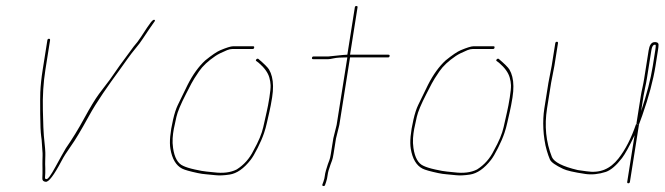

<svg xmlns="http://www.w3.org/2000/svg" viewBox="-20 -608 2212 639"><path d="M142.9 -479C139.9 -479 138.1 -477.3 137.6 -474L122.1 -376C117.8 -349 115.1 -323.8 114.1 -300.5C113.6 -288.8 113.5 -264.8 113.8 -228.5C114.1 -192.1 115.2 -167.6 117 -155C118.3 -146.3 119.2 -137.8 119.5 -129.5C119.9 -121.2 120.4 -113.8 121 -107.5C121.7 -101.2 121.9 -95.2 121.7 -89.5C121.4 -83.8 121.3 -78.8 121.3 -74.5C121.3 -70.2 121.2 -65.7 121.2 -61C121.1 -56.3 121.2 -51.7 121.4 -47C121.7 -42.3 121.7 -37 121.4 -31C121.1 -25 121 -19.7 120.9 -15C120.4 -7.7 124.1 -3.7 132 -3C142 -1.5 159.7 -24.9 185.1 -73C191.7 -85.7 201.8 -102 216.1 -122C230.5 -142 250 -174.7 274.9 -220C302.6 -270.8 339.9 -323.1 379.3 -377C386.5 -387 394.9 -398.7 404.3 -412C413.8 -425.3 423 -437.3 432 -448C441.1 -458.7 449.1 -469.5 456.2 -480.5C463.3 -491.5 469.8 -501.3 475.9 -510L494 -536C496.4 -538.7 496.4 -540.7 493.9 -542C491.5 -543.3 487.5 -540.5 481.9 -533.5C476.4 -526.5 465.3 -510.2 448.8 -484.5C441.7 -473.5 433.7 -463 424.8 -453C389.1 -405.2 362.8 -368.7 346 -343.5C334.3 -328.5 322 -312.3 309.2 -295C296.5 -277.7 280.3 -250.9 260.6 -214.8C241 -178.6 220.4 -145.2 199.1 -114.5C191.4 -101.5 179.9 -80.9 164.5 -52.6C149.2 -24.3 139.1 -10.8 134.4 -12C131.1 -12 129.5 -13.8 129.8 -17.5C130 -21.2 130.3 -26.2 130.7 -32.5C131 -38.8 131 -44.2 130.7 -48.5C130.4 -52.8 130.3 -57.3 130.3 -62C130.4 -66.7 130.4 -71.2 130.5 -75.5C130.5 -79.8 130.6 -85 130.9 -91C131.4 -100.6 129.7 -122.6 125.9 -157C124.9 -165.7 123.8 -193.6 122.7 -240.9C121.5 -288.2 124.3 -333.2 131.1 -376L146.6 -474C147.1 -477.3 145.9 -479 142.9 -479Z M825.9 -449.5C826.4 -452.5 825.3 -454 822.6 -454H755.6C748.4 -454 734.4 -449.7 713.5 -441C702.1 -436.2 685.3 -424.9 663.2 -407C641.4 -387 621.9 -360 604.6 -326C597.2 -311.3 586.2 -288.7 571.7 -258.4C565.7 -246 560.5 -229.7 555.9 -209.5C546.3 -167.5 543.4 -135.3 547.1 -113C552.6 -79.4 565.7 -57.3 586.2 -46.8C594.3 -42.6 611.6 -37.7 638.3 -32C647.6 -30 656.7 -28.7 665.6 -28C674.5 -27.3 685.2 -26.3 697.6 -24.9C710 -23.5 725.5 -24.2 744 -27C768.1 -30.6 791.5 -46.9 814.2 -76C820.5 -84 828.2 -97.1 837.3 -115.2C846.5 -133.3 853.7 -150.1 858.9 -165.5C862.6 -176.5 865.8 -187.8 868.3 -199.5C870.8 -211.2 873.6 -223.3 876.6 -236C879.6 -248.7 882.6 -264.7 885.7 -284C889.9 -310.8 889.7 -333.7 885 -352.5C882.8 -361.5 879.6 -369.5 875.4 -376.6C871.2 -383.6 859.4 -395.4 839.9 -412C837.5 -413.3 835.2 -412.8 833.2 -410.5C831.2 -408.2 831 -406.3 832.8 -405L840.9 -399C859.9 -382.8 871.8 -366.3 876.5 -349.5C878.9 -341.2 880.2 -332.8 880.6 -324.5C880.9 -316.2 879.6 -302.5 876.6 -283.5C873.6 -264.5 870.6 -248.7 867.6 -236C864.6 -223.3 860.7 -206.3 856.1 -184.8C851.4 -163.3 840.6 -137.3 823.6 -107C810.5 -80.2 791.8 -59.2 767.7 -44C747.4 -33.8 722.2 -30.7 692.2 -34.5C684.3 -35.5 676.1 -36.3 667.5 -37C659 -37.7 646.1 -39.9 628.8 -43.8C611.5 -47.6 598.4 -51.7 589.6 -56C571.8 -63.6 560.6 -83.4 556 -115.5C554.4 -126.5 553.9 -137.3 554.6 -148C555.3 -158.7 556.6 -169 558.5 -179C560.5 -189 563.3 -202.4 567.2 -219.3C571 -236.1 581.6 -261.4 598.9 -295L617 -330C621.8 -339.3 630.2 -352.8 642.3 -370.4C654.4 -388.1 672.5 -405.1 696.7 -421.5C705 -427.2 718 -433.7 735.5 -441C742 -443.7 748.2 -445 754.2 -445H821.2C823.8 -445 825.4 -446.5 825.9 -449.5Z M1072 -420H1023C1020.4 -420 1018.8 -418.5 1018.3 -415.5C1017.8 -412.5 1018.9 -411 1023 -411H1072C1076 -411 1082.4 -412 1091.2 -414C1100.1 -416 1115 -417 1136 -417L1100.3 -192L1089.4 -148L1081.1 -96C1079.7 -86.7 1078.1 -79.8 1076.4 -75.5C1074.7 -71.2 1073 -66.5 1071.2 -61.5C1069.4 -56.5 1067.3 -50 1065.1 -42C1062.8 -34 1061.4 -27.3 1060.9 -22C1060.4 -16.7 1058.9 -10.7 1056.6 -4L1053 6C1051.9 8.7 1052.8 10.3 1055.7 11C1058.6 11.7 1060.6 10.7 1061.7 8L1065.2 -2C1067.7 -9.3 1069.5 -17.3 1070.5 -26C1071.6 -34.7 1074.7 -46 1079.9 -60L1085.1 -74C1086.9 -78.7 1088.5 -86 1090.1 -96L1098.2 -147L1109.3 -192L1145 -417H1272C1274.6 -417 1276.2 -418.5 1276.7 -421.5C1277.2 -424.5 1276.1 -426 1272 -426H1145L1170 -584C1170.4 -586.7 1169.1 -588 1166.1 -588C1163.1 -588 1161.4 -586.7 1161 -584L1136 -426C1131.3 -426 1126.3 -425.7 1120.8 -425Z M1625.9 -449.5C1626.4 -452.5 1625.3 -454 1622.6 -454H1555.6C1548.4 -454 1534.4 -449.7 1513.5 -441C1502.1 -436.2 1485.3 -424.9 1463.2 -407C1441.4 -387 1421.9 -360 1404.6 -326C1397.2 -311.3 1386.2 -288.7 1371.7 -258.4C1365.7 -246 1360.5 -229.7 1355.9 -209.5C1346.3 -167.5 1343.4 -135.3 1347.1 -113C1352.6 -79.4 1365.7 -57.3 1386.2 -46.8C1394.3 -42.6 1411.6 -37.7 1438.3 -32C1447.6 -30 1456.7 -28.7 1465.6 -28C1474.5 -27.3 1485.2 -26.3 1497.6 -24.9C1510 -23.5 1525.5 -24.2 1544 -27C1568.1 -30.6 1591.5 -46.9 1614.2 -76C1620.5 -84 1628.2 -97.1 1637.3 -115.2C1646.5 -133.3 1653.7 -150.1 1658.9 -165.5C1662.6 -176.5 1665.8 -187.8 1668.3 -199.5C1670.8 -211.2 1673.6 -223.3 1676.6 -236C1679.6 -248.7 1682.6 -264.7 1685.7 -284C1689.9 -310.8 1689.7 -333.7 1685 -352.5C1682.8 -361.5 1679.6 -369.5 1675.4 -376.6C1671.2 -383.6 1659.4 -395.4 1639.9 -412C1637.5 -413.3 1635.2 -412.8 1633.2 -410.5C1631.2 -408.2 1631 -406.3 1632.8 -405L1640.9 -399C1659.9 -382.8 1671.8 -366.3 1676.5 -349.5C1678.9 -341.2 1680.2 -332.8 1680.6 -324.5C1680.9 -316.2 1679.6 -302.5 1676.6 -283.5C1673.6 -264.5 1670.6 -248.7 1667.6 -236C1664.6 -223.3 1660.7 -206.3 1656.1 -184.8C1651.4 -163.3 1640.6 -137.3 1623.6 -107C1610.5 -80.2 1591.8 -59.2 1567.7 -44C1547.4 -33.8 1522.2 -30.7 1492.2 -34.5C1484.3 -35.5 1476.1 -36.3 1467.5 -37C1459 -37.7 1446.1 -39.9 1428.8 -43.8C1411.5 -47.6 1398.4 -51.7 1389.6 -56C1371.8 -63.6 1360.6 -83.4 1356 -115.5C1354.4 -126.5 1353.9 -137.3 1354.6 -148C1355.3 -158.7 1356.6 -169 1358.5 -179C1360.5 -189 1363.3 -202.4 1367.2 -219.3C1371 -236.1 1381.6 -261.4 1398.9 -295L1417 -330C1421.8 -339.3 1430.2 -352.8 1442.3 -370.4C1454.4 -388.1 1472.5 -405.1 1496.7 -421.5C1505 -427.2 1518 -433.7 1535.5 -441C1542 -443.7 1548.2 -445 1554.2 -445H1621.2C1623.8 -445 1625.4 -446.5 1625.9 -449.5Z M2133 -347 2147.7 -440C2149.7 -452.7 2153.4 -459 2158.7 -459C2160.8 -459.7 2162 -459 2162.4 -457C2162.4 -453 2162 -448 2161 -442L2152.5 -388C2145.6 -344.7 2132.7 -294.7 2113.7 -238L2121.6 -288C2123 -296.7 2124.8 -306 2127 -316C2129.3 -326 2131.3 -336.3 2133 -347ZM1825.1 -389 1837 -464C1837.5 -467.3 1836.3 -469 1833.3 -469C1830.3 -469 1828.5 -467.3 1828 -464L1816.1 -389L1805.2 -332.5L1791.6 -247C1788.3 -226 1787.2 -203.3 1788.4 -179C1788.9 -167.7 1790.1 -155.5 1792.1 -142.5C1794 -129.5 1796.6 -117.5 1799.9 -106.5C1803.1 -95.5 1806.6 -85.7 1810.3 -77C1814 -68.4 1828.6 -58 1854.2 -45.9C1865.7 -40.4 1889.2 -34.8 1928.3 -29C1949.2 -25.9 1972.9 -28.2 1996.7 -36C2013.5 -42.1 2031.3 -57.4 2050.2 -82C2060.4 -95.4 2074.4 -120.7 2092 -158L2067.5 -3C2066.9 0.3 2068.2 2 2071.2 2C2074.2 2 2075.9 0.3 2076.5 -3L2106.7 -194L2096.9 -195C2080.9 -148 2061.3 -109.8 2038.3 -80.5C2010.4 -45.1 1976.8 -30.9 1931.6 -38C1923.1 -39.3 1913.5 -40.7 1902.9 -42C1851.8 -54.1 1824.7 -68.4 1817 -85C1796.9 -135.4 1791.5 -189.4 1800.6 -247L1814.2 -332.5ZM2112.6 -288 2098 -196 2106.7 -194C2110.3 -204 2113.8 -213.7 2117.3 -223C2139.2 -285.4 2153.9 -340.4 2161.5 -388L2170 -442C2171.1 -448.7 2171.6 -454.3 2171.7 -459C2171.4 -465.7 2166.5 -468.6 2157.1 -467.7C2147.6 -466.8 2141.5 -457.6 2138.7 -440L2124 -347C2122.2 -335.7 2120.2 -325.3 2118.1 -316C2115.9 -306.7 2114.1 -297.3 2112.6 -288Z"/></svg>

Font: Proton
Style: LitExtIt
Weight: 500
Version: Version 1.017